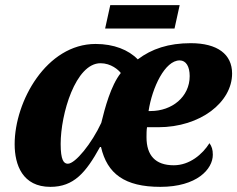

<svg xmlns="http://www.w3.org/2000/svg" viewBox="-20 -717 923 747"><path d="M389 -606H659L679 -697H409ZM176 10C267 10 314 -45 369 -145H373C397 -41 465 10 604 10C746 10 808 -59 808 -115C808 -135 804 -147 795 -160C768 -117 718 -74 656 -74C584 -74 550 -113 550 -183C550 -196 550 -210 552 -222H595C761 -222 883 -320 883 -431C883 -506 826 -549 722 -549C636 -549 570 -527 516 -486C480 -523 423 -546 352 -546C161 -546 37 -323 37 -156C37 -75 68 10 176 10ZM566 -285H558C572 -377 622 -482 679 -482C704 -482 718 -458 718 -421C718 -340 649 -285 566 -285ZM244 -80C228 -80 216 -94 216 -157C216 -274 274 -471 371 -471C412 -471 441 -445 450 -433C411 -384 388 -296 374 -239C337 -159 273 -80 244 -80Z"/></svg>

Font: Noto Serif SemiCondensed Black
Style: Italic
Weight: 900
Width: 4
Italic angle: -12°
Designer: Monotype Design Team
Foundry: Monotype Imaging Inc.
Version: Version 2.014